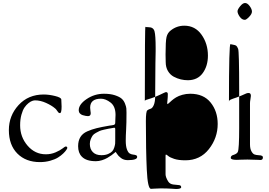

<svg xmlns="http://www.w3.org/2000/svg" viewBox="-20 -1058 1792 1278"><path d="M39 -192Q39 -288 103.5 -358.5Q168 -429 271 -429Q306 -429 346.5 -419Q387 -409 388 -396Q390 -372 390 -349Q390 -305 379 -305Q373 -305 368.5 -309.5Q364 -314 358.5 -323Q353 -332 346 -337Q324 -356 286.5 -373Q249 -390 213 -390Q206 -390 195 -386.5Q184 -383 169.5 -371.5Q155 -360 143 -342.5Q131 -325 122.5 -294Q114 -263 114 -224Q114 -146 163.5 -88.5Q213 -31 285 -31Q320 -31 350 -44Q380 -57 396.5 -70Q413 -83 417 -83Q428 -83 428 -73Q428 -70 421.5 -60Q415 -50 400.5 -36Q386 -22 366 -9.5Q346 3 314 12Q282 21 246 21Q152 21 95.5 -36Q39 -93 39 -192Z M500 -85Q500 -121 515 -145.5Q530 -170 560.5 -183.5Q591 -197 624 -205Q657 -213 704 -221Q710 -222 713 -222.5Q716 -223 721 -223.5Q726 -224 730 -225Q737 -226 739.5 -227Q742 -228 744.5 -231.5Q747 -235 747 -241Q747 -251 748 -268.5Q749 -286 749 -293Q749 -350 716 -375.5Q683 -401 652 -401Q580 -401 580 -341Q580 -333 582 -321Q584 -309 584 -305Q584 -285 566 -285Q560 -285 551 -286.5Q542 -288 530.5 -291.5Q519 -295 511.5 -303.5Q504 -312 504 -324Q504 -363 556.5 -398.5Q609 -434 672 -434Q715 -434 745 -424Q775 -414 789.5 -401.5Q804 -389 812 -368.5Q820 -348 821 -336.5Q822 -325 822 -308Q822 -236 819.5 -194.5Q817 -153 817 -122Q817 -85 825 -63.5Q833 -42 844 -36Q855 -30 866 -29Q877 -28 885 -25Q893 -22 893 -13Q893 8 830 8Q804 8 785.5 -6Q767 -20 759 -33.5Q751 -47 750 -47Q749 -47 742 -40.5Q735 -34 722.5 -25Q710 -16 694.5 -7Q679 2 658.5 8.5Q638 15 618 15Q554 15 525 -15Q500 -40 500 -85ZM578 -100Q578 -66 598 -45.5Q618 -25 655 -25Q681 -25 699.5 -33Q718 -41 727 -51Q736 -61 741 -77.5Q746 -94 746.5 -103Q747 -112 747 -127V-199Q747 -208 740 -208Q738 -208 735 -207Q732 -206 730 -206Q707 -202 701 -201Q695 -200 673 -195Q651 -190 642.5 -186Q634 -182 618.5 -173.5Q603 -165 596.5 -155.5Q590 -146 584 -131.5Q578 -117 578 -100Z M944 -385Q944 -390 952.5 -393Q961 -396 987 -404Q1013 -412 1042 -426Q1081 -445 1084 -445Q1097 -445 1097 -432Q1097 -411 1095 -393.5Q1093 -376 1093 -373Q1093 -365 1096 -365Q1097 -365 1104.5 -372Q1112 -379 1124 -389.5Q1136 -400 1152.5 -410Q1169 -420 1194 -427Q1219 -434 1246 -434Q1335 -434 1382 -375.5Q1429 -317 1429 -233Q1429 -140 1370.5 -65.5Q1312 9 1214 9Q1168 9 1139.5 -0.5Q1111 -10 1100 -19.5Q1089 -29 1085 -29Q1082 -29 1082 -21V89V102Q1082 121 1099 149Q1110 167 1132.5 170Q1155 173 1170.5 174Q1186 175 1186 188Q1186 200 1152 200Q1146 200 1120 198Q1094 196 1048 196Q1030 196 1009.5 197.5Q989 199 985 199Q963 199 957 71.5Q951 -56 951 -252Q951 -316 960.5 -323.5Q970 -331 982 -334Q994 -337 1003.5 -358.5Q1013 -380 1013 -421V-441Q1013 -559 1014.5 -637Q1016 -715 1016 -717V-739Q1016 -822 1008.5 -849.5Q1001 -877 969 -877Q952 -877 948 -879.5Q944 -882 944 -385ZM1082 -695Q1082 -685 1082.5 -670Q1083 -655 1083 -645Q1083 -610 1098 -585Q1113 -560 1136.5 -547.5Q1160 -535 1183.5 -529.5Q1207 -524 1230 -524Q1295 -524 1329.5 -571.5Q1364 -619 1364 -688Q1364 -767 1321.5 -827Q1279 -887 1207 -887Q1156 -887 1116 -855Q1095 -839 1088.5 -811.5Q1082 -784 1082 -695Z M1504 -381Q1504 -386 1506.5 -389Q1509 -392 1516.5 -395.5Q1524 -399 1532 -401.5Q1540 -404 1555.5 -409.5Q1571 -415 1585 -421Q1596 -426 1605.5 -430Q1615 -434 1618 -435.5Q1621 -437 1625 -438Q1629 -439 1635 -439Q1650 -439 1650 -420Q1650 -415 1647 -398Q1644 -381 1644 -372V-98Q1644 -68 1653.5 -51Q1663 -34 1673.5 -30Q1684 -26 1700 -25Q1712 -24 1716 -23.5Q1720 -23 1725 -20Q1730 -17 1730 -10Q1730 7 1713 7Q1711 7 1706 6.5Q1701 6 1698 6Q1676 6 1661 5Q1646 4 1627 4Q1603 4 1582 5Q1561 6 1556 6Q1516 6 1516 -7Q1516 -21 1531 -26Q1532 -26 1535 -27Q1558 -35 1563 -47Q1572 -67 1572 -206V-461Q1572 -716 1565 -733Q1558 -750 1552 -754Q1546 -758 1531.5 -760.5Q1517 -763 1514 -764Q1504 -768 1504 -381ZM1561 -983Q1561 -995 1578.5 -1016.5Q1596 -1038 1611 -1038Q1627 -1038 1642 -1017.5Q1657 -997 1657 -981Q1657 -965 1638 -945.5Q1619 -926 1610 -926Q1590 -926 1575.5 -947Q1561 -968 1561 -983Z"/></svg>

Font: OFL Sorts Mill Goudy TT
Style: Regular
Weight: 500
Version: Version 003.000